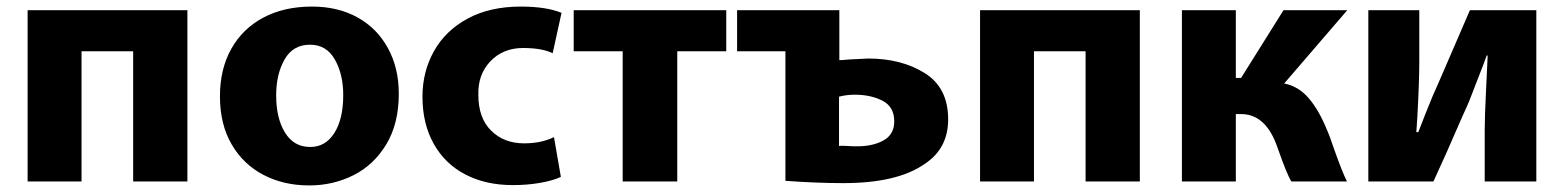

<svg xmlns="http://www.w3.org/2000/svg" viewBox="-20 -524 4756 584"><path d="M64 -493H550V28H385V-368H228V28H64Z M920 40Q843 40 781.5 8Q720 -24 684.5 -85Q649 -146 649 -231Q649 -314 683.5 -375.5Q718 -437 781 -470.5Q844 -504 929 -504Q1008 -504 1067.5 -471Q1127 -438 1160 -377.5Q1193 -317 1193 -239Q1193 -148 1155 -85Q1117 -22 1055 9Q993 40 921 40ZM924 -77Q970 -77 997 -119.5Q1024 -162 1024 -235Q1024 -298 998.5 -343Q973 -388 923 -388Q871 -388 845.5 -343Q820 -298 820 -234Q820 -164 847 -120.5Q874 -77 923 -77Z M1686 14Q1663 25 1624 32Q1585 39 1540 39Q1457 39 1395 6.5Q1333 -26 1299 -87Q1265 -148 1265 -230Q1265 -306 1300 -368.5Q1335 -431 1402.5 -467.5Q1470 -504 1564 -504Q1641 -504 1688 -485L1661 -362Q1629 -378 1571 -378Q1510 -378 1471.5 -337.5Q1433 -297 1435 -235Q1435 -165 1474 -126.5Q1513 -88 1574 -88Q1627 -88 1665 -107Z M1725 -493H2189V-368H2040V28H1874V-368H1725Z M2533 -341Q2541 -341 2561 -343Q2612 -346 2621 -346Q2722 -346 2793 -301.5Q2864 -257 2864 -161Q2864 -72 2792 -25Q2709 33 2545 33Q2464 33 2369 26V-368H2222V-493H2533ZM2532 -80Q2540 -81 2546.5 -80.5Q2553 -80 2558 -80Q2567 -79 2588 -79Q2635 -79 2667.5 -97Q2700 -115 2700 -155Q2700 -199 2664.5 -217.5Q2629 -236 2579 -236Q2556 -236 2532 -230Z M2961 -493H3447V28H3282V-368H3125V28H2961Z M3739 -493V-287H3755L3884 -493H4078L3886 -270Q3929 -262 3960.5 -225.5Q3992 -189 4017 -127Q4022 -116 4028 -99Q4034 -82 4037 -73Q4062 -2 4077 28H3908Q3895 8 3869 -66L3861 -88Q3826 -177 3755 -177H3739V28H3575V-493Z M4297 -337Q4297 -275 4291 -167L4288 -122H4294L4315 -176Q4339 -237 4355 -271L4451 -493H4653V28H4496V-129Q4496 -168 4500 -248Q4501 -260 4505 -355H4502Q4495 -336 4494 -333L4449 -217Q4443 -202 4429 -172Q4375 -47 4340 28H4142V-493H4297Z"/></svg>

Font: BM Euljiro oraeorae
Style: Regular
Weight: 400
Designer: Bongjin Kim; Bomjun Kim; Myungsoo Han; Hyesun Chae; Mikyoung Jeong; Wujin Sim; Minjae Kang; Suwha Jang;
Foundry: Sandoll Inc.
Version: Version 1.000;hotconv 1.0.109;makeexe 2.5.65596